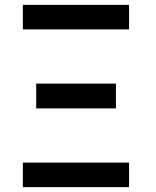

<svg xmlns="http://www.w3.org/2000/svg" viewBox="-20 -770 640 790"><path d="M74 -649V-750H511V-649ZM129 -324V-426H457V-324ZM74 0V-101H511V0Z"/></svg>

Font: Orkney Medium
Style: Regular
Weight: 500
Designer: Samuel Oakes and Alfredo Marco Pradil
Foundry: Alfredo Marco Pradil
Version: 1.0; ttfautohint (v1.5)